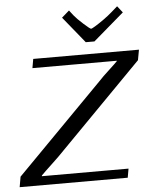

<svg xmlns="http://www.w3.org/2000/svg" viewBox="-55 -838 713 885"><g transform="rotate(-5 301.5 -396.0)"><path d="M0 0 8.3 -47.9 414.6 -460.4Q423.8 -471.2 457.8 -502.4Q491.7 -533.7 496.6 -539.6L497.1 -541.5H106.4L113.8 -583.5H603L594.2 -535.6L188.5 -123Q181.6 -116.2 162.4 -98.1Q143.1 -80.1 127.2 -64.9Q111.3 -49.8 106.9 -44.9L106.4 -41.5H507.3L500 0ZM401.9 -639.2H361.8L262.7 -761.2L297.4 -791.5L315.9 -767.6Q328.6 -751.5 357.9 -725.1Q387.2 -698.7 392.1 -698.7Q395 -698.7 411.4 -708.5Q427.7 -718.3 451.4 -735.1Q475.1 -752 492.7 -767.6L520 -791.5L543.9 -761.2Z"/></g></svg>

Font: Resagnicto
Style: Italic
Weight: 500
Italic angle: -10°
Version: Version 0.999